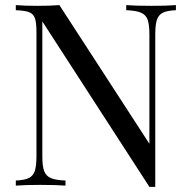

<svg xmlns="http://www.w3.org/2000/svg" viewBox="-20 -728 746 753"><path d="M588.9 -591.8V4.9H565.9L146 -644V-116.2Q146 -77.6 152.8 -58.1Q159.7 -38.6 178.5 -30Q197.3 -21.5 236.8 -20V0Q201.2 -2.9 138.2 -2.9Q75.2 -2.9 42 0V-20Q76.7 -21.5 93.5 -30Q110.4 -38.6 116.7 -58.1Q123 -77.6 123 -116.2V-602.1Q123 -639.6 116.9 -656.7Q110.8 -673.8 94.5 -680.2Q78.1 -686.5 42 -688V-708Q74.7 -705.1 127.2 -705.1Q179.7 -705.1 212.9 -708L565.9 -164.1V-591.8Q565.9 -630.4 559.3 -649.9Q552.7 -669.4 533.7 -678Q514.6 -686.5 475.1 -688V-708Q510.7 -705.1 573.7 -705.1Q636.7 -705.1 669.9 -708V-688Q635.3 -686.5 618.4 -678Q601.6 -669.4 595.2 -649.9Q588.9 -630.4 588.9 -591.8Z"/></svg>

Font: PlayfairDisplay-Regular
Style: Regular
Weight: 400
Designer: Claus Eggers Sørensen
Foundry: Claus Eggers Sørensen
Version: Version 1.002;PS 001.002;hotconv 1.0.70;makeotf.lib2.5.58329